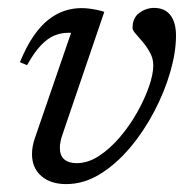

<svg xmlns="http://www.w3.org/2000/svg" viewBox="-20 -456 482 486"><path d="M425.5 -365.5Q425.5 -324 411 -273.8Q396.5 -223.5 370.2 -173.5Q344 -123.5 309 -82Q274 -40.5 233 -15.2Q192 10 147.5 10Q108 10 84.5 -10.5Q61 -31 61 -66Q61 -85.5 68.5 -107L160 -373Q158 -373 156.2 -373Q154.5 -373 152.5 -373Q134.5 -373 117.5 -366Q100.5 -359 83.5 -341.2Q66.5 -323.5 48.5 -291L30.5 -298.5Q46.5 -338 64.8 -364.5Q83 -391 103 -406.5Q123 -422 144 -428.8Q165 -435.5 186 -435.5Q196 -435.5 205.8 -434.2Q215.5 -433 225.2 -431Q235 -429 244 -426L138.5 -116.5Q135 -106.5 133.2 -97.8Q131.5 -89 131.5 -82Q131.5 -62 142.8 -52.5Q154 -43 174 -43Q202.5 -43 230.5 -61.2Q258.5 -79.5 283.2 -108.5Q308 -137.5 327 -171.2Q346 -205 357 -236.5Q368 -268 368 -290.5Q368 -307.5 360 -322.2Q352 -337 341.8 -349.2Q331.5 -361.5 323.5 -370.5Q315.5 -379.5 315.5 -385Q315.5 -411 332.8 -423.5Q350 -436 370 -436Q397 -436 411.2 -417.8Q425.5 -399.5 425.5 -365.5Z"/></svg>

Font: Newsreader 18pt
Style: Italic
Weight: 400
Italic angle: -17°
Version: Version 1.003